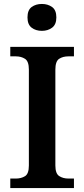

<svg xmlns="http://www.w3.org/2000/svg" viewBox="-20 -951 426 971"><path d="M32 0V-48H60Q87 -48 106.5 -60Q126 -72 126 -114V-599Q126 -641 106.5 -653.5Q87 -666 60 -666H32V-714H354V-666H326Q298 -666 279 -653.5Q260 -641 260 -599V-114Q260 -73 279.5 -60.5Q299 -48 326 -48H354V0ZM192 -795Q161 -795 140 -811Q119 -827 119 -863Q119 -900 140 -915.5Q161 -931 192 -931Q222 -931 243.5 -915.5Q265 -900 265 -863Q265 -827 243.5 -811Q222 -795 192 -795Z"/></svg>

Font: Noto Serif Hentaigana SemiBold
Style: Regular
Weight: 600
Designer: Kazuhiro Yamada
Foundry: nipponia
Version: Version 1.000; ttfautohint (v1.8.4.7-5d5b)